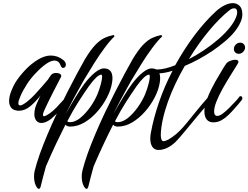

<svg xmlns="http://www.w3.org/2000/svg" viewBox="-20 -775 1582 1224"><path d="M244 9Q224 9 211.5 -6Q199 -21 199 -48Q199 -67 205 -89Q207 -97 215.5 -116.5Q224 -136 233 -156Q236 -161 238 -166Q209 -128 174 -98.5Q139 -69 100 -69Q66 -70 52 -87.5Q38 -105 38 -130Q38 -158 50.5 -191Q63 -224 78 -249Q104 -290 141.5 -329.5Q179 -369 222 -395Q265 -421 304 -421Q348 -421 384 -392Q393 -385 396.5 -377Q400 -369 400 -363Q400 -354 395 -348Q390 -342 383 -342Q372 -342 366 -358Q360 -375 350 -382Q340 -389 328 -389Q304 -389 273 -367Q242 -345 212 -313Q177 -278 150.5 -236.5Q124 -195 110 -161Q97 -132 97 -117Q97 -103 108 -103Q123 -103 154 -128Q176 -145 201.5 -172Q227 -199 250 -226Q273 -253 286 -268Q291 -276 295.5 -283Q300 -290 304 -295Q315 -310 338 -310Q353 -310 363.5 -303Q374 -296 369 -284Q366 -279 361 -269.5Q356 -260 349 -246Q336 -222 320 -190Q304 -158 290 -130Q276 -102 269 -86Q254 -56 254 -43Q254 -34 261 -34Q264 -34 268.5 -36Q273 -38 279 -41Q297 -51 318 -69Q339 -87 363 -115Q374 -126 383 -136.5Q392 -147 400 -157Q403 -162 408 -162Q420 -162 420 -148Q420 -141 415 -136Q404 -122 393 -109Q382 -96 370 -83Q359 -70 347.5 -57Q336 -44 323 -33Q301 -11 280.5 -1Q260 9 244 9Z M228 429Q218 429 207.5 406Q197 383 197 349Q197 341 198 332Q199 323 201 314Q213 266 234 206Q277 87 344 -55Q361 -89 377 -122Q393 -155 409 -187Q441 -250 470.5 -305Q500 -360 523 -400Q559 -459 588.5 -489.5Q618 -520 646 -533Q674 -546 705 -552L710 -543Q696 -530 680.5 -512Q665 -494 648 -471Q615 -427 581 -373Q547 -319 512 -260Q495 -230 479 -200.5Q463 -171 447 -142Q421 -93 398 -47Q430 -104 461.5 -155.5Q493 -207 518 -241Q553 -287 586 -313Q619 -339 642 -339Q697 -339 697 -276Q697 -263 694 -246Q687 -202 662 -153.5Q637 -105 600 -63Q563 -21 518.5 5.5Q474 32 426 32Q408 32 397 20Q369 75 338.5 139.5Q308 204 273 285Q263 322 254 355.5Q245 389 239 415Q235 429 228 429ZM426 4Q458 4 491.5 -23Q525 -50 554.5 -91.5Q584 -133 602 -176Q616 -212 623.5 -241.5Q631 -271 631 -286Q631 -299 626 -299Q600 -299 547 -226Q512 -176 478 -122.5Q444 -69 409 -2Q414 4 426 4Z M532 429Q522 429 511.5 406Q501 383 501 349Q501 341 502 332Q503 323 505 314Q517 266 538 206Q581 87 648 -55Q665 -89 681 -122Q697 -155 713 -187Q745 -250 774.5 -305Q804 -360 827 -400Q863 -459 892.5 -489.5Q922 -520 950 -533Q978 -546 1009 -552L1014 -543Q1000 -530 984.5 -512Q969 -494 952 -471Q919 -427 885 -373Q851 -319 816 -260Q799 -230 783 -200.5Q767 -171 751 -142Q725 -93 702 -47Q734 -104 765.5 -155.5Q797 -207 822 -241Q857 -287 890 -313Q923 -339 946 -339Q1001 -339 1001 -276Q1001 -263 998 -246Q991 -202 966 -153.5Q941 -105 904 -63Q867 -21 822.5 5.5Q778 32 730 32Q712 32 701 20Q673 75 642.5 139.5Q612 204 577 285Q567 322 558 355.5Q549 389 543 415Q539 429 532 429ZM730 4Q762 4 795.5 -23Q829 -50 858.5 -91.5Q888 -133 906 -176Q920 -212 927.5 -241.5Q935 -271 935 -286Q935 -299 930 -299Q904 -299 851 -226Q816 -176 782 -122.5Q748 -69 713 -2Q718 4 730 4Z M990 181Q965 181 951.5 161.5Q938 142 938 108Q938 100 939 90Q940 80 942 70Q959 -22 993.5 -123Q1028 -224 1080 -324Q1052 -315 1028.5 -311Q1005 -307 986 -307Q964 -307 954 -312.5Q944 -318 944 -323Q944 -333 964 -333Q969 -333 974 -332.5Q979 -332 983 -332Q1028 -332 1097 -359Q1155 -464 1221 -551.5Q1287 -639 1358 -704Q1387 -730 1414.5 -742.5Q1442 -755 1464 -755Q1490 -755 1507.5 -737.5Q1525 -720 1525 -683Q1525 -663 1516 -640Q1490 -575 1414 -511Q1395 -495 1375 -480Q1355 -465 1335 -451Q1293 -423 1247.5 -398Q1202 -373 1158 -355Q1090 -237 1050 -125Q1007 -2 1005 85Q1005 125 1023 125Q1029 125 1036 122Q1043 119 1053 115Q1083 97 1105 78Q1127 59 1149 34Q1157 25 1169.5 10Q1182 -5 1197 -24Q1215 -46 1234.5 -70Q1254 -94 1271 -114Q1291 -138 1311 -160Q1315 -165 1320 -165Q1332 -165 1332 -152Q1332 -145 1326 -139Q1315 -125 1302.5 -110Q1290 -95 1279 -82Q1273 -75 1255.5 -54.5Q1238 -34 1215 -6Q1194 19 1171.5 46.5Q1149 74 1130 96Q1111 118 1099 130Q1045 181 990 181ZM1442 -709Q1380 -660 1312.5 -579Q1245 -498 1184 -398Q1231 -422 1279.5 -454.5Q1328 -487 1371 -524Q1414 -561 1445 -599.5Q1476 -638 1488 -674Q1492 -686 1492 -697Q1492 -722 1472 -722Q1458 -722 1442 -709Z M1502 -432Q1489 -432 1480 -440.5Q1471 -449 1471 -462Q1471 -479 1483 -491Q1495 -503 1511 -503Q1527 -503 1535.5 -492Q1544 -481 1542 -466Q1538 -451 1527 -441.5Q1516 -432 1502 -432ZM1340 5Q1312 5 1297.5 -13.5Q1283 -32 1283 -65Q1283 -80 1286 -98Q1290 -119 1301.5 -148.5Q1313 -178 1328 -208Q1343 -238 1355 -259Q1366 -278 1381.5 -303.5Q1397 -329 1407 -347Q1415 -360 1418 -363Q1425 -377 1444 -385.5Q1463 -394 1479 -394Q1500 -394 1500 -381Q1500 -375 1494 -366Q1475 -335 1449.5 -294.5Q1424 -254 1400 -211Q1376 -168 1360.5 -129.5Q1345 -91 1345 -64Q1345 -36 1366 -36Q1380 -36 1400 -51Q1420 -66 1439 -85Q1458 -104 1468 -115L1488 -136Q1493 -141 1497 -146.5Q1501 -152 1505 -157Q1508 -162 1513 -162Q1525 -162 1525 -148Q1525 -141 1520 -136Q1509 -122 1498 -109Q1487 -96 1475 -83Q1458 -63 1437 -42.5Q1416 -22 1392 -8.5Q1368 5 1340 5Z"/></svg>

Font: Birthstone Bounce Medium
Style: Regular
Weight: 500
Designer: Robert E. Leuschke
Foundry: Rob Leuschke
Version: Version 1.010; ttfautohint (v1.8.3)